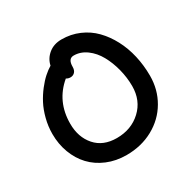

<svg xmlns="http://www.w3.org/2000/svg" viewBox="-159 -892 1045 1043"><g transform="rotate(-30 363.5 -370.5)"><path d="M347.2 -9.8Q281.2 -9.8 226.1 -33Q170.9 -56.2 133.3 -96.2Q95.7 -136.2 75 -191.4Q54.2 -246.6 54.2 -310.1Q54.2 -358.4 66.2 -404.5Q78.1 -450.7 96.7 -486.1Q115.2 -521.5 139.4 -552.5Q163.6 -583.5 186.3 -603.8Q209 -624 231 -637.2Q239.7 -677.7 272.5 -704.3Q305.2 -731 354 -731Q412.1 -731 463.1 -709Q514.2 -687 551.8 -648.4Q589.4 -609.9 616.7 -558.3Q644 -506.8 658 -445.8Q671.9 -384.8 671.9 -319.8Q671.9 -233.4 630.4 -162.4Q588.9 -91.3 514.4 -50.5Q439.9 -9.8 347.2 -9.8ZM166 -310.1Q166 -225.6 213.9 -170.9Q261.7 -116.2 347.2 -116.2Q438.5 -116.2 499.3 -172.9Q560.1 -229.5 560.1 -319.8Q560.1 -373 546.4 -426.5Q532.7 -480 508.5 -523.7Q484.4 -567.4 447.3 -594.7Q410.2 -622.1 367.2 -622.1Q332 -622.1 332 -571.8Q332 -550.8 321.3 -539.3Q310.5 -527.8 293.9 -527.8Q279.8 -527.8 268.1 -535.2Q166 -449.7 166 -310.1Z"/></g></svg>

Font: Shantell Sans Bouncy
Style: Regular
Weight: 500
Designer: Stephen Nixon, Anya Danilova, Shantell Martin
Foundry: Arrow Type
Version: Version 1.006;[9816181b4]